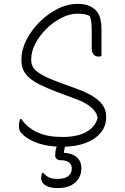

<svg xmlns="http://www.w3.org/2000/svg" viewBox="-20 -740 640 984"><path d="M378 -720Q413 -720 434.5 -711Q456 -702 470 -688Q488 -670 494 -645Q500 -620 500 -596Q500 -572 500 -548.5Q500 -525 500 -501Q500 -477 500 -453Q497 -452 494 -451Q491 -450 486 -450Q468 -450 459 -461.5Q450 -473 450 -494Q450 -547 450 -577.5Q450 -608 448 -625Q446 -642 442 -652.5Q438 -663 429 -676L452 -648Q438 -662 417.5 -666Q397 -670 378 -670Q337 -670 295 -648.5Q253 -627 218 -592.5Q183 -558 161.5 -517Q140 -476 140 -437V-430Q140 -413 149.5 -395.5Q159 -378 190 -359.5Q221 -341 283 -318L368 -287Q407 -273 436.5 -257.5Q466 -242 485.5 -224.5Q505 -207 514.5 -187Q524 -167 524 -144V-139Q524 -93 495.5 -59Q467 -25 417 -6.5Q367 12 300 12Q254 12 215 4.5Q176 -3 145.5 -18Q115 -33 94 -53Q84 -63 80.5 -72Q77 -81 77 -93Q77 -101 77.5 -107Q78 -113 79.5 -119Q81 -125 83 -130H89Q122 -84 173 -61Q224 -38 300 -38Q375 -38 421 -63Q467 -88 480 -134V-137Q476 -158 462 -175Q448 -192 422.5 -207.5Q397 -223 357 -237L271 -269Q221 -288 186 -305.5Q151 -323 130 -341.5Q109 -360 99.5 -381.5Q90 -403 90 -428V-438Q90 -485 115 -534.5Q140 -584 181.5 -626Q223 -668 274 -694Q325 -720 378 -720ZM397 123Q397 167 365 195.5Q333 224 277 224Q247 224 228 217Q209 210 200 198.5Q191 187 191 174Q191 169 191.5 164.5Q192 160 193 155.5Q194 151 196 146H202Q216 162 232 169.5Q248 177 277 177Q311 177 329.5 162.5Q348 148 348 123Q348 103 333.5 92Q319 81 290 81Q278 81 270.5 74.5Q263 68 263 59Q263 48 264 38.5Q265 29 267.5 20.5Q270 12 273 4.5Q276 -3 279 -10Q281 -14 286.5 -17.5Q292 -21 301 -22Q310 -23 322 -21Q319 -13 317 -5.5Q315 2 313.5 9Q312 16 310.5 23Q309 30 308 37V43Q349 45 373 65.5Q397 86 397 123Z"/></svg>

Font: Recursive Monospace Casual Light
Style: Regular
Weight: 300
Version: Version 1.047